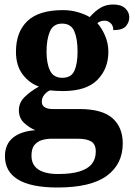

<svg xmlns="http://www.w3.org/2000/svg" viewBox="-20 -594 600 854"><path d="M236 240Q118 240 60 204.5Q2 169 2 101Q2 48 37 19Q72 -10 137 -15Q110 -26 87 -47.5Q64 -69 64 -104Q64 -137 89 -162Q114 -187 153 -209Q109 -225 80 -264Q51 -303 51 -364Q51 -452 102 -500.5Q153 -549 260 -549Q295 -549 326 -540Q357 -531 379 -518Q405 -547 429 -560.5Q453 -574 483 -574Q519 -574 537 -557Q555 -540 555 -517Q555 -495 540 -477.5Q525 -460 484 -460Q484 -480 472 -491Q460 -502 446 -502Q426 -502 413 -491Q433 -469 447.5 -435Q462 -401 462 -364Q462 -288 413 -238.5Q364 -189 260 -189Q249 -189 230 -190Q211 -191 202 -192Q188 -186 177 -172.5Q166 -159 166 -141Q166 -125 179 -117Q192 -109 213 -109H334Q434 -109 480 -68.5Q526 -28 526 44Q526 136 455 188Q384 240 236 240ZM238 180Q297 180 334 168.5Q371 157 388.5 135Q406 113 406 80Q406 48 386 35.5Q366 23 325 23H209Q189 23 168.5 28.5Q148 34 134 50Q120 66 120 99Q120 126 133.5 144Q147 162 173.5 171Q200 180 238 180ZM257 -248Q297 -248 311 -279.5Q325 -311 325 -365Q325 -421 310.5 -455Q296 -489 256 -489Q217 -489 202 -454Q187 -419 187 -364Q187 -312 202.5 -280Q218 -248 257 -248Z"/></svg>

Font: Noto Naskh Arabic UI
Style: Regular
Weight: 400
Designer: Monotype Design Team, David Williams, Mohamad Dakak and Nizar Qandah
Foundry: Monotype Imaging Inc.
Version: Version 2.014